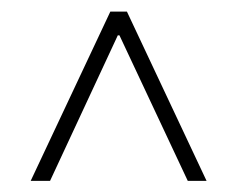

<svg xmlns="http://www.w3.org/2000/svg" viewBox="-20 -706 419 339"><path d="M174.8 -685.5H204.1L344.7 -386.7H311.5L190.9 -643.6H188L68.4 -386.7H34.2Z"/></svg>

Font: Pretendard Thin
Style: Regular
Weight: 100
Designer: Base glyphs from Inter by Rasmus Andersson; Hangeul glyphs from Noto Sans CJK(Source Han Sans) by Jang Soo-young and Kan
Foundry: Kil Hyung-jin
Version: Version 1.309